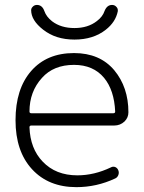

<svg xmlns="http://www.w3.org/2000/svg" viewBox="-20 -771 585 779"><path d="M107.4 -261.7Q99.6 -261.7 99.6 -254.9Q102.5 -168 153.3 -115.2Q206.1 -59.6 293.9 -59.6Q362.3 -59.6 429.7 -91.8Q438.5 -96.7 447.3 -93.3Q456.1 -89.8 460 -80.1Q463.9 -70.3 460 -60.5Q456.1 -50.8 447.3 -46.9Q372.1 -11.7 290 -11.7Q176.8 -11.7 109.9 -84.5Q43 -157.2 43 -283.2Q43 -410.2 106.4 -482.9Q169.9 -555.7 280.3 -555.7Q384.8 -555.7 443.4 -486.3Q501 -417 501 -315.4Q501 -293.9 485.4 -278.3Q467.8 -261.7 443.4 -261.7ZM99.6 -318.4Q99.6 -311.5 107.4 -311.5H439.5Q447.3 -311.5 447.3 -318.4Q443.4 -405.3 402.3 -455.1Q358.4 -507.8 280.3 -507.8Q197.3 -507.8 150.4 -455.1Q99.6 -399.4 99.6 -318.4ZM106.4 -729.5Q106.4 -737.3 112.3 -743.2Q119.1 -751 129.9 -751Q151.4 -751 160.2 -725.6Q168 -703.1 191.4 -684.6Q227.5 -657.2 282.2 -657.2Q336.9 -657.2 373 -685.5Q396.5 -703.1 404.3 -726.6Q414.1 -751 434.6 -751Q445.3 -751 452.1 -743.2Q458 -737.3 458 -729.5Q458 -727.5 458 -725.6Q449.2 -681.6 409.2 -650.4Q358.4 -610.4 282.2 -610.4Q206.1 -610.4 155.3 -650.4Q106.4 -688.5 106.4 -729.5Z"/></svg>

Font: Gen Jyuu Gothic Light
Style: Regular
Weight: 200
Designer: [Source Han Sans]
Ryoko NISHIZUKA  (kana & ideographs); Paul D. Hunt (Latin, Greek & Cyrillic); Wenlong ZHANG  (bopomofo
Version: Version 1.002.20150607